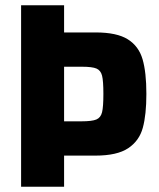

<svg xmlns="http://www.w3.org/2000/svg" viewBox="-20 -708 602 728"><path d="M60 -688H223V-585H343Q423 -585 464.5 -559Q506 -533 520.5 -483.5Q535 -434 535 -352Q535 -273 521.5 -223.5Q508 -174 466 -146Q424 -118 342 -118H223V0H60ZM372 -352Q372 -401 367 -421Q362 -441 346 -448Q330 -455 290 -455H223V-248H289Q329 -248 345.5 -255Q362 -262 367 -282.5Q372 -303 372 -352Z"/></svg>

Font: Saira Semi Condensed
Style: Bold
Weight: 700
Width: 4
Designer: Hector Gatti with collaboration of the Omnibus-Type team
Foundry: Omnibus-Type
Version: Version 1.001; ttfautohint (v1.8)